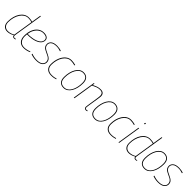

<svg xmlns="http://www.w3.org/2000/svg" viewBox="446 -2444 4158 4158"><g transform="rotate(45 2525.0 -365.0)"><path d="M389 10Q341 10 335 -38Q308 -19 263.5 -4.5Q219 10 179 10Q111 10 71 -31.5Q31 -73 31 -155Q31 -237 50.5 -307Q70 -377 105.5 -429.5Q141 -482 190 -511Q239 -540 298 -540Q333 -540 359 -535.5Q385 -531 409 -525L443 -740H462Q439 -594 419 -469Q399 -344 384 -250.5Q369 -157 361 -104Q353 -51 353 -48Q353 -7 389 -7Q398 -7 406.5 -9Q415 -11 423 -14L428 1Q407 10 389 10ZM180 -9Q221 -9 262 -21.5Q303 -34 335 -55L406 -507Q384 -513 357.5 -518Q331 -523 296 -523Q242 -523 197 -494Q152 -465 119 -414Q86 -363 67.5 -296.5Q49 -230 49 -154Q49 -85 85 -47Q121 -9 180 -9Z M844 -27Q807 -9 763.5 0.5Q720 10 677 10Q594 10 547.5 -42.5Q501 -95 501 -187Q501 -294 534 -373.5Q567 -453 626 -496.5Q685 -540 761 -540Q827 -540 863.5 -513.5Q900 -487 900 -441Q900 -372 839 -326Q778 -280 669 -261Q632 -255 594 -253Q556 -251 524 -252Q520 -221 520 -188Q520 -106 562.5 -57Q605 -8 678 -8Q757 -8 838 -43ZM759 -522Q701 -522 652.5 -490.5Q604 -459 571 -402.5Q538 -346 526 -270Q560 -268 597 -271Q634 -274 671 -280Q769 -297 825.5 -338Q882 -379 882 -437Q882 -479 849 -500.5Q816 -522 759 -522Z M898 -20 906 -39Q935 -26 976.5 -17Q1018 -8 1067 -8Q1153 -8 1197 -41Q1241 -74 1241 -125Q1241 -164 1222 -189.5Q1203 -215 1172.5 -232Q1142 -249 1108 -263.5Q1074 -278 1043.5 -296Q1013 -314 994 -341Q975 -368 975 -409Q975 -463 1020.5 -501.5Q1066 -540 1164 -540Q1198 -540 1234.5 -533.5Q1271 -527 1296 -516L1289 -498Q1262 -508 1230 -515Q1198 -522 1160 -522Q1076 -522 1034.5 -490Q993 -458 993 -409Q993 -372 1012.5 -347.5Q1032 -323 1062 -306Q1092 -289 1126.5 -274Q1161 -259 1191 -240.5Q1221 -222 1240.5 -195.5Q1260 -169 1260 -127Q1260 -70 1212 -30Q1164 10 1062 10Q1013 10 970.5 1.5Q928 -7 898 -20Z M1521 10Q1438 10 1391 -34.5Q1344 -79 1344 -158Q1344 -268 1378 -354Q1412 -440 1471 -490Q1530 -540 1606 -540Q1668 -540 1732 -521L1725 -502Q1666 -521 1603 -521Q1551 -521 1507.5 -493Q1464 -465 1431.5 -415.5Q1399 -366 1381 -300.5Q1363 -235 1363 -160Q1363 -87 1406 -47.5Q1449 -8 1524 -8Q1566 -8 1598 -14Q1630 -20 1656 -28L1660 -11Q1632 -2 1598.5 4Q1565 10 1521 10Z M1901 10Q1825 10 1784 -34Q1743 -78 1743 -166Q1743 -242 1759.5 -309.5Q1776 -377 1806.5 -429Q1837 -481 1880 -510.5Q1923 -540 1977 -540Q2051 -540 2093 -494.5Q2135 -449 2135 -362Q2135 -285 2119 -217.5Q2103 -150 2072.5 -99Q2042 -48 1999 -19Q1956 10 1901 10ZM1903 -8Q1970 -8 2017.5 -55.5Q2065 -103 2090.5 -182.5Q2116 -262 2116 -357Q2116 -440 2080 -481Q2044 -522 1976 -522Q1927 -522 1887.5 -493.5Q1848 -465 1820 -415.5Q1792 -366 1777 -303Q1762 -240 1762 -170Q1762 -86 1797.5 -47Q1833 -8 1903 -8Z M2294 -530H2313L2305 -482Q2353 -507 2399 -523.5Q2445 -540 2496 -540Q2554 -540 2581 -511.5Q2608 -483 2608 -435Q2608 -423 2604 -393Q2600 -363 2593.5 -322.5Q2587 -282 2580 -238Q2573 -194 2566.5 -154Q2560 -114 2556 -85Q2552 -56 2552 -46Q2552 -8 2589 -8Q2606 -8 2622 -15L2626 2Q2615 7 2604.5 8.5Q2594 10 2586 10Q2564 10 2549 -3.5Q2534 -17 2534 -43Q2534 -56 2539.5 -94.5Q2545 -133 2553 -183.5Q2561 -234 2569 -285.5Q2577 -337 2582 -376.5Q2587 -416 2587 -431Q2587 -471 2565.5 -496.5Q2544 -522 2490 -522Q2441 -522 2396.5 -505Q2352 -488 2302 -462L2229 0H2210Z M2860 10Q2784 10 2743 -34Q2702 -78 2702 -166Q2702 -242 2718.5 -309.5Q2735 -377 2765.5 -429Q2796 -481 2839 -510.5Q2882 -540 2936 -540Q3010 -540 3052 -494.5Q3094 -449 3094 -362Q3094 -285 3078 -217.5Q3062 -150 3031.5 -99Q3001 -48 2958 -19Q2915 10 2860 10ZM2862 -8Q2929 -8 2976.5 -55.5Q3024 -103 3049.5 -182.5Q3075 -262 3075 -357Q3075 -440 3039 -481Q3003 -522 2935 -522Q2886 -522 2846.5 -493.5Q2807 -465 2779 -415.5Q2751 -366 2736 -303Q2721 -240 2721 -170Q2721 -86 2756.5 -47Q2792 -8 2862 -8Z M3345 10Q3262 10 3215 -34.5Q3168 -79 3168 -158Q3168 -268 3202 -354Q3236 -440 3295 -490Q3354 -540 3430 -540Q3492 -540 3556 -521L3549 -502Q3490 -521 3427 -521Q3375 -521 3331.5 -493Q3288 -465 3255.5 -415.5Q3223 -366 3205 -300.5Q3187 -235 3187 -160Q3187 -87 3230 -47.5Q3273 -8 3348 -8Q3390 -8 3422 -14Q3454 -20 3480 -28L3484 -11Q3456 -2 3422.5 4Q3389 10 3345 10Z M3701 -710Q3713 -710 3712 -702Q3710 -684 3707.5 -680Q3705 -676 3694 -676Q3689 -676 3686 -677Q3683 -678 3683 -684Q3685 -703 3688 -706.5Q3691 -710 3701 -710ZM3579 0 3662 -530H3681L3597 0Z M4107 10Q4059 10 4053 -38Q4026 -19 3981.5 -4.5Q3937 10 3897 10Q3829 10 3789 -31.5Q3749 -73 3749 -155Q3749 -237 3768.5 -307Q3788 -377 3823.5 -429.5Q3859 -482 3908 -511Q3957 -540 4016 -540Q4051 -540 4077 -535.5Q4103 -531 4127 -525L4161 -740H4180Q4157 -594 4137 -469Q4117 -344 4102 -250.5Q4087 -157 4079 -104Q4071 -51 4071 -48Q4071 -7 4107 -7Q4116 -7 4124.5 -9Q4133 -11 4141 -14L4146 1Q4125 10 4107 10ZM3898 -9Q3939 -9 3980 -21.5Q4021 -34 4053 -55L4124 -507Q4102 -513 4075.5 -518Q4049 -523 4014 -523Q3960 -523 3915 -494Q3870 -465 3837 -414Q3804 -363 3785.5 -296.5Q3767 -230 3767 -154Q3767 -85 3803 -47Q3839 -9 3898 -9Z M4378 10Q4302 10 4261 -34Q4220 -78 4220 -166Q4220 -242 4236.5 -309.5Q4253 -377 4283.5 -429Q4314 -481 4357 -510.5Q4400 -540 4454 -540Q4528 -540 4570 -494.5Q4612 -449 4612 -362Q4612 -285 4596 -217.5Q4580 -150 4549.5 -99Q4519 -48 4476 -19Q4433 10 4378 10ZM4380 -8Q4447 -8 4494.5 -55.5Q4542 -103 4567.5 -182.5Q4593 -262 4593 -357Q4593 -440 4557 -481Q4521 -522 4453 -522Q4404 -522 4364.5 -493.5Q4325 -465 4297 -415.5Q4269 -366 4254 -303Q4239 -240 4239 -170Q4239 -86 4274.5 -47Q4310 -8 4380 -8Z M4632 -20 4640 -39Q4669 -26 4710.5 -17Q4752 -8 4801 -8Q4887 -8 4931 -41Q4975 -74 4975 -125Q4975 -164 4956 -189.5Q4937 -215 4906.5 -232Q4876 -249 4842 -263.5Q4808 -278 4777.5 -296Q4747 -314 4728 -341Q4709 -368 4709 -409Q4709 -463 4754.5 -501.5Q4800 -540 4898 -540Q4932 -540 4968.5 -533.5Q5005 -527 5030 -516L5023 -498Q4996 -508 4964 -515Q4932 -522 4894 -522Q4810 -522 4768.5 -490Q4727 -458 4727 -409Q4727 -372 4746.5 -347.5Q4766 -323 4796 -306Q4826 -289 4860.5 -274Q4895 -259 4925 -240.5Q4955 -222 4974.5 -195.5Q4994 -169 4994 -127Q4994 -70 4946 -30Q4898 10 4796 10Q4747 10 4704.5 1.5Q4662 -7 4632 -20Z"/></g></svg>

Font: Georama Thin
Style: Italic
Weight: 100
Italic angle: -9°
Designer: Jean-Baptiste Levee
Foundry: Production Type
Version: Version 1.000